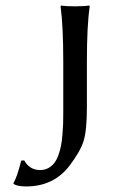

<svg xmlns="http://www.w3.org/2000/svg" viewBox="-20 -668 425 698"><path d="M210 -257.8C210 -242.8 209.8 -229.7 209.5 -218.3C209.1 -206.9 208.3 -193.6 207 -178.5C205.7 -163.3 204 -150.1 201.9 -138.9C199.8 -127.7 196.6 -116.1 192.4 -104.2C188.2 -92.4 183.1 -82.7 177.2 -75.2C171.4 -67.7 164.1 -61.6 155.5 -56.9C146.9 -52.2 137 -49.8 126 -49.8C100.3 -49.8 80.9 -61.5 67.9 -85L57.1 -84C47 -43.9 37.6 -16.6 28.8 -2L29.8 1C39.2 6.8 54.4 9.8 75.2 9.8C141.9 9.8 194.5 -15.5 232.9 -65.9C259.6 -101.1 276.8 -131.4 284.4 -157C292.1 -182.5 295.9 -223.5 295.9 -279.8V-444.8C295.9 -531.7 299.3 -598.5 306.2 -645L305.2 -647.9L299.8 -647.5C296.2 -646.8 290.1 -646.2 281.5 -645.8C272.9 -645.3 263.3 -645 252.9 -645C230.1 -645 213.2 -646 202.1 -647.9L200.2 -645C206.7 -597.5 210 -530.8 210 -444.8Z"/></svg>

Font: Linux Biolinum G
Style: Bold
Weight: 700
Designer: Philipp H. Poll
Foundry: Philipp H. Poll
Version: Version 1.1.0